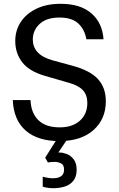

<svg xmlns="http://www.w3.org/2000/svg" viewBox="-20 -730 623 1007"><path d="M291 10Q179 10 115.5 -44.5Q52 -99 47 -205H140Q143 -137 181.5 -99.5Q220 -62 293 -62Q360 -62 399 -97Q438 -132 438 -190Q438 -231 415.5 -256Q393 -281 344 -295L216 -332Q133 -356 96.5 -403.5Q60 -451 60 -515Q60 -570 88.5 -614Q117 -658 170.5 -684Q224 -710 298 -710Q402 -710 459.5 -660Q517 -610 523 -524H433Q424 -576 390.5 -607Q357 -638 292 -638Q224 -638 188 -604.5Q152 -571 152 -522Q152 -485 176.5 -457Q201 -429 258 -413L361 -385Q453 -360 494 -315Q535 -270 535 -199Q535 -105 470 -47.5Q405 10 291 10ZM261 257Q228 257 204 249V197Q211 199 227 202Q243 205 256 205Q316 205 316 160Q316 134 299.5 126.5Q283 119 267 119Q248 119 231 122L217 97L282 -6H337L286 70H294Q309 70 329.5 77.5Q350 85 366 105Q382 125 382 160Q382 197 364.5 218.5Q347 240 319.5 248.5Q292 257 261 257Z"/></svg>

Font: Hedvig Letters Sans
Style: Regular
Weight: 400
Designer: Alexander Örn & Tor Weibull
Foundry: Kanon Foundry
Version: Version 1.000; ttfautohint (v1.8.4.7-5d5b)